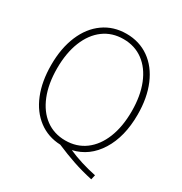

<svg xmlns="http://www.w3.org/2000/svg" viewBox="-184 -845 1013 1070"><g transform="rotate(30 322.0 -309.5)"><path d="M381 4Q462 40 563 61L556 91Q488 76 430.5 56.5Q373 37 310 10Q230 7 169.5 -38.5Q109 -84 76.5 -164Q44 -244 44 -350Q44 -458 78.5 -539.5Q113 -621 176 -665.5Q239 -710 322 -710Q405 -710 468 -665.5Q531 -621 565.5 -539.5Q600 -458 600 -350Q600 -208 541 -113.5Q482 -19 381 4ZM322 -24Q395 -24 449 -64Q503 -104 532.5 -177.5Q562 -251 562 -350Q562 -449 532.5 -522.5Q503 -596 449 -636Q395 -676 322 -676Q249 -676 195 -636Q141 -596 111.5 -522.5Q82 -449 82 -350Q82 -251 111.5 -177.5Q141 -104 195 -64Q249 -24 322 -24Z"/></g></svg>

Font: Sarabun Thin
Style: Regular
Weight: 250
Designer: Suppakit Chalermlarp | Katatrad Co.,Ltd.
Foundry: Cadson Demak Co.,Ltd.
Version: Version 1.000; ttfautohint (v1.6)